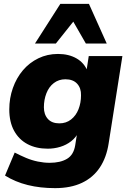

<svg xmlns="http://www.w3.org/2000/svg" viewBox="-20 -782 666 993"><path d="M265 191Q188 191 123.5 175Q59 159 6 126L56 7Q85 22 114.5 34.5Q144 47 175.5 53.5Q207 60 237 60Q292 60 326.5 39.5Q361 19 369 -31L380 -101L387 -100Q373 -71 348 -51.5Q323 -32 291.5 -22.5Q260 -13 227 -13Q167 -13 122.5 -36.5Q78 -60 53 -105.5Q28 -151 28 -216Q28 -274 46.5 -326.5Q65 -379 98.5 -418.5Q132 -458 178.5 -480.5Q225 -503 280 -503Q336 -503 376.5 -479.5Q417 -456 434 -411L427 -414L439 -492H613L542 -41Q531 32 496.5 84Q462 136 404 163.5Q346 191 265 191ZM287 -144Q322 -144 347.5 -164Q373 -184 386 -217Q399 -250 399 -289Q400 -326 379 -349Q358 -372 318 -372Q284 -372 258.5 -352.5Q233 -333 220 -299.5Q207 -266 207 -227Q207 -190 227.5 -167Q248 -144 287 -144ZM161 -557 292 -762H440L532 -557H424L359 -670L269 -557Z"/></svg>

Font: Nunito Sans 12pt ExtraLight 12pt Black
Style: Italic
Weight: 900
Italic angle: -9°
Version: Version 3.101;gftools[0.9.27]